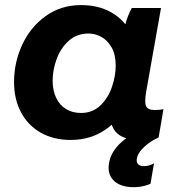

<svg xmlns="http://www.w3.org/2000/svg" viewBox="-20 -552 730 771"><path d="M426.2 -166.6 445.4 -165.2 477.2 -430.8Q479.4 -438.8 482.2 -450.2Q492.2 -489 509.2 -520H626.6L566.8 -182.8Q559.6 -141.4 566.6 -125.8Q573.6 -110.2 601.2 -110.2Q620.6 -110.2 636.4 -113.6L617 -0.2Q581 9.2 535.8 9.2Q461 9.2 436.1 -34.6Q411.2 -78.4 426.2 -166.6ZM532.8 -302.2Q532.8 -219 499.6 -147.3Q466.4 -75.6 405.4 -32.8Q344.4 10 263.6 10Q195.6 10 144.1 -19Q92.6 -48 64.5 -100.8Q36.4 -153.6 36.4 -222.2Q36.4 -301.8 69.5 -372.9Q102.6 -444 163.9 -487.8Q225.2 -531.6 305.4 -531.6Q375.4 -531.6 426.9 -502.3Q478.4 -473 505.6 -420.7Q532.8 -368.4 532.8 -302.2ZM191.4 -228.8Q191.4 -189.2 205.3 -159.7Q219.2 -130.2 244.8 -114.3Q270.4 -98.4 305.6 -98.4Q351.8 -98.4 383.1 -128.5Q414.4 -158.6 429.5 -202.9Q444.6 -247.2 444.6 -288.4Q444.6 -333.2 428 -362Q411.4 -390.8 386.5 -404.1Q361.6 -417.4 335.8 -417.4Q288.4 -417.4 255.9 -388Q223.4 -358.6 207.4 -314.8Q191.4 -271 191.4 -228.8ZM418 102Q425.6 56.4 468 18.4Q510.4 -19.6 570 -33.8L617 -0.2Q607.8 4.2 596.4 10.4Q571 25 552.1 44.9Q533.2 64.8 529.8 82.8Q527 97.2 533 105.3Q539 113.4 551.4 114.8Q564.2 115.8 576.4 113Q588.6 110.2 598.4 103.6L584.4 186Q563.6 194.8 542.5 197.8Q521.4 200.8 502.2 199.2Q455.6 195.2 433 169.1Q410.4 143 418 102Z"/></svg>

Font: Fixel Italic Variable 20240409 Display Thin
Style: Italic
Weight: 100
Italic angle: -10°
Designer: AlfaBravo + MacPaw
Foundry: Kyrylo Tkachov, Marchela Mozhyna, Serhii Makarenko, Maria Weinstein, Zakhar Kryvoshyya
Version: Version 1.211;Glyphs 3.2 (3225)